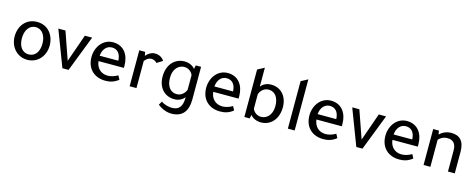

<svg xmlns="http://www.w3.org/2000/svg" viewBox="-35 -1398 5807 2341"><g transform="rotate(15 2868.5 -227.0)"><path d="M270 12C397 12 490 -91 490 -226C490 -358 407 -466 269 -466C131 -466 48 -358 48 -226C48 -91 141 12 270 12ZM268 -56C191 -56 139 -120 139 -226C139 -322 185 -400 269 -400C353 -400 399 -322 399 -226C399 -120 347 -56 268 -56Z M789 0 965 -454H873L750 -104L628 -454H538L711 0H789Z M1434 -198V-228C1434 -359 1365 -466 1228 -466C1101 -466 1018 -352 1018 -225C1018 -71 1121 12 1253 12C1306 12 1360 3 1419 -44L1393 -93C1349 -67 1304 -55 1267 -55C1175 -55 1122 -118 1114 -198H1434ZM1111 -265C1117 -345 1163 -401 1231 -401C1302 -401 1343 -350 1346 -265H1111Z M1642 -409 1634 -454H1560V0H1646V-341C1666 -371 1699 -392 1730 -392C1759 -392 1782 -379 1802 -359L1874 -404C1848 -446 1805 -466 1756 -466C1714 -466 1675 -444 1646 -409H1642Z M2254 -43C2254 68 2215 121 2124 121C2086 121 2033 110 1988 79L1962 125C2019 170 2081 191 2135 191C2273 191 2340 109 2340 -43V-454H2273L2263 -407C2254 -422 2208 -466 2130 -466C2016 -466 1917 -379 1917 -218C1917 -85 1997 12 2125 12C2196 12 2236 -24 2254 -48V-43ZM2254 -143C2246 -116 2209 -55 2138 -55C2060 -55 2008 -118 2008 -228C2008 -341 2073 -400 2145 -400C2208 -400 2248 -351 2254 -323V-143Z M2882 -198V-228C2882 -359 2813 -466 2676 -466C2549 -466 2466 -352 2466 -225C2466 -71 2569 12 2701 12C2754 12 2808 3 2867 -44L2841 -93C2797 -67 2752 -55 2715 -55C2623 -55 2570 -118 2562 -198H2882ZM2559 -265C2565 -345 2611 -401 2679 -401C2750 -401 2791 -350 2794 -265H2559Z M3075 0 3085 -47C3094 -32 3140 12 3218 12C3332 12 3431 -75 3431 -236C3431 -369 3351 -466 3223 -466C3152 -466 3112 -430 3094 -406V-645L3008 -599V0H3075ZM3094 -311C3102 -338 3138 -399 3209 -399C3287 -399 3339 -336 3339 -226C3339 -113 3274 -54 3202 -54C3139 -54 3100 -103 3094 -131V-311Z M3643 -645 3557 -599V0H3643V-645Z M4185 -198V-228C4185 -359 4116 -466 3979 -466C3852 -466 3769 -352 3769 -225C3769 -71 3872 12 4004 12C4057 12 4111 3 4170 -44L4144 -93C4100 -67 4055 -55 4018 -55C3926 -55 3873 -118 3865 -198H4185ZM3862 -265C3868 -345 3914 -401 3982 -401C4053 -401 4094 -350 4097 -265H3862Z M4499 0 4675 -454H4583L4460 -104L4338 -454H4248L4421 0H4499Z M5144 -198V-228C5144 -359 5075 -466 4938 -466C4811 -466 4728 -352 4728 -225C4728 -71 4831 12 4963 12C5016 12 5070 3 5129 -44L5103 -93C5059 -67 5014 -55 4977 -55C4885 -55 4832 -118 4824 -198H5144ZM4821 -265C4827 -345 4873 -401 4941 -401C5012 -401 5053 -350 5056 -265H4821Z M5350 -409 5342 -454H5270V0H5356V-341C5370 -361 5413 -392 5466 -392C5538 -392 5578 -354 5578 -265V0H5664V-270C5664 -409 5602 -466 5497 -466C5437 -466 5383 -440 5355 -409H5350Z"/></g></svg>

Font: Tajawal Medium
Style: Regular
Weight: 500
Designer: Boutros Fonts
Foundry: Created by Boutros International 2017
Version: Version 1.700